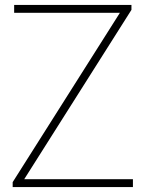

<svg xmlns="http://www.w3.org/2000/svg" viewBox="-20 -760 592 780"><path d="M31.5 0V-20L475 -720.5L482 -708H37.5V-740H514V-720L70.5 -19.5L63.5 -32H520V0Z"/></svg>

Font: Encode Sans Condensed Thin Thin
Style: Regular
Weight: 250
Version: Version 3.002